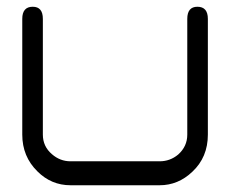

<svg xmlns="http://www.w3.org/2000/svg" viewBox="-20 -549 682 569"><path d="M453 0H189Q132 0 91 -41Q46 -85 46 -150V-493Q46 -529 77 -529Q107 -529 107 -493V-150Q107 -115 134 -92Q158 -71 189 -71H453Q484 -71 508 -91Q535 -115 535 -150V-493Q535 -529 565 -529Q596 -529 596 -493V-150Q596 -83 550 -40Q508 0 453 0Z"/></svg>

Font: LuenTai2017
Style: Regular
Weight: 400
Designer: LuenTai
Foundry: Microsoft Corpration
Version: Version 1.00 November 27, 2016, initial release